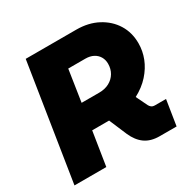

<svg xmlns="http://www.w3.org/2000/svg" viewBox="-157 -851 997 1003"><g transform="rotate(-30 342.0 -350.0)"><path d="M13 0 123 -700H428Q501 -700 556.5 -670.5Q612 -641 643 -591Q674 -541 674 -476Q674 -430 657 -386.5Q640 -343 606 -305Q572 -267 521 -240L554 -172Q558 -164 565.5 -158Q573 -152 587 -152H653L629 0H527Q474 0 439.5 -24.5Q405 -49 384 -97L339 -203Q335 -203 329 -203Q323 -203 319 -203H237L205 0ZM261 -355H367Q402 -355 428 -369Q454 -383 468.5 -407.5Q483 -432 483 -463Q483 -487 472 -505.5Q461 -524 441 -534.5Q421 -545 393 -545H290Z"/></g></svg>

Font: MuseoModerno Thin ExtraBold
Style: Italic
Weight: 800
Italic angle: -9°
Version: Version 1.003